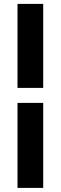

<svg xmlns="http://www.w3.org/2000/svg" viewBox="-20 -730 304 960"><path d="M196 -710.5V-290.5H67.5V-710.5ZM196 -215.5V209.5H67.5V-215.5Z"/></svg>

Font: Anek Devanagari Medium
Style: Bold
Weight: 700
Version: Version 1.003